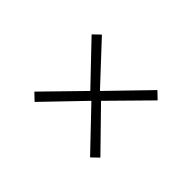

<svg xmlns="http://www.w3.org/2000/svg" viewBox="-65 -617 619 619"><g transform="rotate(45 244.5 -307.5)"><path d="M395 -438 267 -308 395 -177 371 -154 245 -286 118 -154 94 -177 220 -306 94 -438 118 -461 242 -328 371 -461Z"/></g></svg>

Font: FiraGO UltraLight
Style: Regular
Weight: 200
Designer: bBox Type
Foundry: bBox Type GmbH
Version: Version 1.001